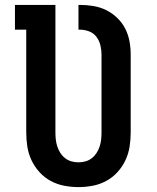

<svg xmlns="http://www.w3.org/2000/svg" viewBox="-20 -755 640 783"><path d="M300 8Q271 8 242 2.5Q213 -3 187 -17Q161 -31 141 -53Q121 -75 108.5 -101.5Q96 -128 91.5 -157Q87 -186 87 -215V-634H41V-735H206V-215Q206 -201 207.5 -186.5Q209 -172 213.5 -158Q218 -144 226 -131.5Q234 -119 245.5 -110Q257 -101 271 -97Q285 -93 300 -93Q315 -93 329 -97Q343 -101 354.5 -110Q366 -119 374 -131.5Q382 -144 386.5 -158Q391 -172 392.5 -186.5Q394 -201 394 -215V-532Q394 -551 389.5 -570Q385 -589 373.5 -604.5Q362 -620 343.5 -627Q325 -634 306 -634H300V-735H306Q333 -735 360.5 -730.5Q388 -726 412.5 -714Q437 -702 457.5 -682.5Q478 -663 490.5 -638.5Q503 -614 508 -587Q513 -560 513 -532V-215Q513 -186 508.5 -157Q504 -128 491.5 -101.5Q479 -75 459 -53Q439 -31 413 -17Q387 -3 358 2.5Q329 8 300 8Z"/></svg>

Font: Iosevka HT Extended
Style: Bold
Weight: 700
Width: 7
Monospace: yes
Designer: Belleve Invis
Foundry: Belleve Invis
Version: Version 32.3.0; ttfautohint (v1.8.4)